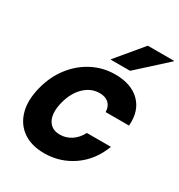

<svg xmlns="http://www.w3.org/2000/svg" viewBox="-172 -833 898 961"><g transform="rotate(30 277.5 -353.0)"><path d="M222.5 10Q148.3 10 100 -23.8Q51.7 -57.5 34.6 -117.9Q17.5 -178.3 37.5 -257.5Q56.7 -334.2 100.4 -390.8Q144.2 -447.5 205 -478.8Q265.8 -510 335.8 -510Q428.3 -510 478.8 -459.6Q529.2 -409.2 521.7 -322.5H386.7Q385.8 -355 366.7 -372.5Q347.5 -390 314.2 -390Q264.2 -390 225.4 -352.1Q186.7 -314.2 170.8 -250Q155 -185.8 175 -147.9Q195 -110 244.2 -110Q279.2 -110 309.2 -129.6Q339.2 -149.2 357.5 -185H496.7Q461.7 -92.5 387.5 -41.2Q313.3 10 222.5 10ZM277.5 -562.5 278.3 -565.8 403.3 -715.8H555L554.2 -712.5L389.2 -562.5Z"/></g></svg>

Font: Funnel Sans
Style: Bold Italic
Weight: 700
Italic angle: -14.036°
Designer: NORD ID, Kristian Moeller
Foundry: Dicotype
Version: Version 1.000